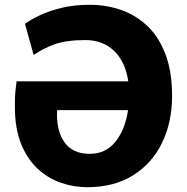

<svg xmlns="http://www.w3.org/2000/svg" viewBox="-20 -772 779 800"><path d="M343 8Q286.5 8 232.8 -10.8Q179 -29.5 136 -69.8Q93 -110 67.5 -173.8Q42 -237.5 42 -328Q42 -368.5 44 -389.2Q46 -410 49 -433H514.5Q502.5 -514.5 455.5 -559.8Q408.5 -605 336 -605Q255 -605 206.8 -587.2Q158.5 -569.5 120 -543L84 -673Q107.5 -690 146.5 -708.5Q185.5 -727 238.8 -739.8Q292 -752.5 358 -752Q425 -751.5 486 -730Q547 -708.5 594.5 -663.2Q642 -618 669.5 -545.8Q697 -473.5 697 -372Q697 -263.5 655.5 -177.5Q614 -91.5 535 -41.8Q456 8 343 8ZM354 -131Q420.5 -131 461 -181.5Q501.5 -232 513.5 -313H218Q213.5 -230.5 247.5 -180.8Q281.5 -131 354 -131Z"/></svg>

Font: Merriweather Sans ExtraBold
Style: Regular
Weight: 800
Designer: Eben Sorkin
Foundry: Eben Sorkin
Version: Version 2.001; ttfautohint (v1.8.3)